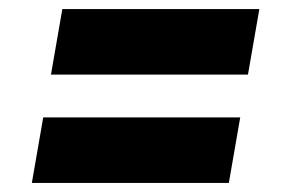

<svg xmlns="http://www.w3.org/2000/svg" viewBox="-20 -523 640 422"><path d="M50 -121 75 -265H508L483 -121ZM92 -359 117 -503H550L525 -359Z"/></svg>

Font: Faster One
Style: Regular
Weight: 400
Designer: Eduardo Rodriguez Tunni
Foundry: Eduardo Rodriguez Tunni
Version: Version 1.002